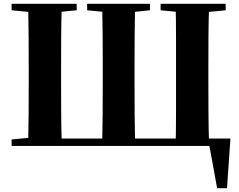

<svg xmlns="http://www.w3.org/2000/svg" viewBox="-20 -767 1256 1009"><path d="M128 0Q130 -88 130.5 -176.5Q131 -265 131 -353V-395Q131 -484 130.5 -572.5Q130 -661 128 -747H305Q302 -659 301.5 -571Q301 -483 301 -394V-353Q301 -262 301.5 -174Q302 -86 305 0ZM517 0Q519 -88 519.5 -176.5Q520 -265 520 -353V-394Q520 -484 519.5 -572.5Q519 -661 517 -747H690Q688 -660 687.5 -572Q687 -484 687 -395V-353Q687 -262 687.5 -174Q688 -86 690 0ZM903 0Q905 -86 905 -174Q905 -262 905 -353V-394Q905 -483 905 -571.5Q905 -660 903 -747H1079Q1076 -661 1075.5 -572.5Q1075 -484 1075 -395V-353Q1075 -265 1075.5 -176.5Q1076 -88 1079 0ZM216 0V-39H1191L1173 222H1121L1074 -36L1149 0ZM41 -713V-747H383V-713L227 -698H196ZM438 -713V-747H768V-713L622 -698H593ZM824 -713V-747H1166V-713L1011 -698H980ZM41 0V-34L202 -50H216V0Z"/></svg>

Font: Noto Serif JP Black
Style: Regular
Weight: 900
Designer: Ryoko NISHIZUKA 西塚涼子 (kana & ideographs); Frank Grießhammer (Latin, Greek & Cyrillic); Wenlong ZHANG 张文龙 (bopomofo); San
Foundry: Adobe
Version: Version 2.003-H1;hotconv 1.1.1;makeotfexe 2.6.0